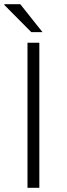

<svg xmlns="http://www.w3.org/2000/svg" viewBox="-21 -888 315 908"><path d="M109 0V-686H165V0ZM180 -736H127L-1 -865L0 -868H75Z"/></svg>

Font: Archivo SemiExpanded Thin
Style: Regular
Weight: 250
Width: 6
Designer: Hector Gatti
Foundry: Omnibus-Type
Version: Version 2.001